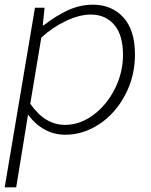

<svg xmlns="http://www.w3.org/2000/svg" viewBox="-24 -561 645 818"><path d="M125 -528H166L158 -453H162Q216 -495 267 -518Q318 -541 372 -541Q452 -541 501.5 -487Q551 -433 551 -329Q551 -236 509.5 -157Q468 -78 399.5 -32.5Q331 13 254 13Q206 13 165.5 -9.5Q125 -32 97 -71H95L76 47L45 237H-4ZM500 -327Q500 -412 462.5 -455.5Q425 -499 363 -499Q315 -499 257.5 -472Q200 -445 152 -401L105 -119Q138 -72 174.5 -50.5Q211 -29 253 -29Q317 -29 374 -71.5Q431 -114 465.5 -183Q500 -252 500 -327Z"/></svg>

Font: Nebula Sans Light
Style: Regular
Weight: 300
Italic angle: -9°
Designer: Paul D. Hunt for Adobe (as Source Sans)
Foundry: Nebula Entertainment & Broadcasting LLC
Version: Version 1.010